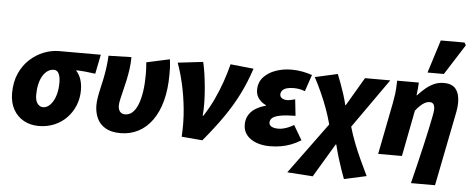

<svg xmlns="http://www.w3.org/2000/svg" viewBox="-59 -947 3163 1287"><g transform="rotate(5 1523.0 -303.0)"><path d="M222 12Q167 12 122.5 -12Q78 -36 52 -82Q26 -128 26 -192Q26 -267 51.5 -324.5Q77 -382 119.5 -421Q162 -460 213 -480Q264 -500 316 -500H596L570 -370Q534 -375 504.5 -378Q475 -381 442 -382V-378Q462 -357 473 -324.5Q484 -292 484 -250Q484 -197 465 -149.5Q446 -102 411 -65.5Q376 -29 328 -8.5Q280 12 222 12ZM240 -116Q259 -116 276 -128Q293 -140 306.5 -162.5Q320 -185 328 -217.5Q336 -250 336 -290Q336 -326 325.5 -349Q315 -372 292 -372Q269 -372 250 -359Q231 -346 217 -322.5Q203 -299 195.5 -266.5Q188 -234 188 -194Q188 -155 203.5 -135.5Q219 -116 240 -116Z M772 12Q710 12 671 -11Q632 -34 614 -73.5Q596 -113 596 -160Q596 -184 600.5 -212Q605 -240 612.5 -272Q620 -304 627.5 -340Q635 -376 640.5 -415.5Q646 -455 648 -498L802 -502Q802 -462 796.5 -422Q791 -382 782.5 -343.5Q774 -305 765.5 -271.5Q757 -238 751.5 -212.5Q746 -187 746 -172Q746 -145 758.5 -130.5Q771 -116 792 -116Q821 -116 842.5 -136Q864 -156 878.5 -193Q893 -230 900.5 -281Q908 -332 908 -394Q908 -414 907 -435.5Q906 -457 904 -476L1060 -510Q1065 -473 1065.5 -451Q1066 -429 1066 -409Q1066 -308 1045 -230Q1024 -152 985 -98Q946 -44 892 -16Q838 12 772 12Z M1184 0Q1190 -96 1181 -186.5Q1172 -277 1154 -355Q1136 -433 1114 -492L1284 -512Q1292 -480 1298.5 -435.5Q1305 -391 1309.5 -341.5Q1314 -292 1315 -243Q1316 -194 1312 -152H1316Q1353 -208 1381.5 -268.5Q1410 -329 1431.5 -390.5Q1453 -452 1468 -512L1624 -496Q1593 -402 1552.5 -321Q1512 -240 1456 -159.5Q1400 -79 1324 12Z M1776 12Q1727 12 1686.5 -3Q1646 -18 1622 -47Q1598 -76 1598 -118Q1598 -155 1614.5 -182.5Q1631 -210 1660.5 -228Q1690 -246 1728 -256V-260Q1701 -271 1680.5 -296.5Q1660 -322 1660 -356Q1660 -408 1691.5 -442.5Q1723 -477 1773 -494.5Q1823 -512 1878 -512Q1919 -512 1954 -505Q1989 -498 2018 -488L1980 -376Q1959 -384 1940.5 -387Q1922 -390 1904 -390Q1875 -390 1856 -384Q1837 -378 1827.5 -366.5Q1818 -355 1818 -340Q1818 -324 1831.5 -315Q1845 -306 1866 -306Q1878 -306 1891.5 -309Q1905 -312 1920 -316L1932 -206Q1865 -205 1828 -197.5Q1791 -190 1776.5 -177Q1762 -164 1762 -146Q1762 -128 1779 -119Q1796 -110 1824 -110Q1841 -110 1859 -114.5Q1877 -119 1894.5 -126.5Q1912 -134 1928 -144L1986 -46Q1952 -25 1919 -12.5Q1886 0 1851 6Q1816 12 1776 12Z M2082 188 1910 176 2162 -168Q2148 -221 2129 -273Q2110 -325 2087 -376Q2064 -427 2038 -476L2190 -510Q2201 -482 2213.5 -449Q2226 -416 2237.5 -380Q2249 -344 2258 -306H2261L2374 -498H2544L2310 -166Q2326 -110 2348 -54Q2370 2 2394.5 54.5Q2419 107 2442 155L2292 188Q2282 161 2269.5 125.5Q2257 90 2244.5 48.5Q2232 7 2221 -38H2217Z M2742 176Q2758 112 2774 45.5Q2790 -21 2804.5 -83.5Q2819 -146 2830 -198Q2841 -250 2847.5 -284Q2854 -318 2854 -328Q2854 -354 2845.5 -365Q2837 -376 2820 -376Q2805 -376 2790 -368.5Q2775 -361 2759 -346.5Q2743 -332 2726 -310L2666 0H2506L2574 -346Q2580 -376 2584.5 -409.5Q2589 -443 2590 -500H2736Q2735 -478 2733 -456Q2731 -434 2728 -414H2731Q2756 -441 2782 -463Q2808 -485 2838 -498.5Q2868 -512 2904 -512Q2960 -512 2985 -479.5Q3010 -447 3010 -390Q3010 -372 3007.5 -351.5Q3005 -331 3000 -308L2904 176ZM2788 -572 2858 -794H3018L3028 -776L2898 -572Z"/></g></svg>

Font: Source Sans 3 Black
Style: Italic
Weight: 900
Italic angle: -11°
Designer: Paul D. Hunt
Foundry: Adobe
Version: Version 3.052;hotconv 1.1.0;makeotfexe 2.6.0